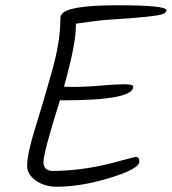

<svg xmlns="http://www.w3.org/2000/svg" viewBox="-20 -721 652 729"><path d="M216 -669Q243 -701 427.5 -701Q612 -701 612 -682Q612 -668 576.5 -662.5Q541 -657 489 -653Q424 -648 413.5 -647.5Q403 -647 382.5 -645.5Q362 -644 317.5 -638Q273 -632 268 -631V-621Q268 -553 223 -392L254 -391Q306 -391 362.5 -396Q419 -401 452.5 -401Q486 -401 486 -392Q486 -340 218 -340Q211 -340 208 -341Q145 -143 145 -104Q145 -89 154.5 -80.5Q164 -72 178 -72Q305 -72 443 -112Q490 -125 497 -125Q509 -125 509 -107Q509 -80 398.5 -46Q288 -12 195 -12Q149 -12 116 -35.5Q83 -59 83 -91Q83 -137 114.5 -237.5Q146 -338 177.5 -451Q209 -564 209 -641Q209 -661 212.5 -664.5Q216 -668 216 -669Z"/></svg>

Font: Kalam Light
Style: Regular
Weight: 300
Version: Version 2.001;PS 1.0;hotconv 1.0.79;makeotf.lib2.5.61930; tt